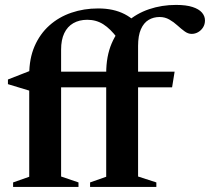

<svg xmlns="http://www.w3.org/2000/svg" viewBox="-20 -742 834 762"><path d="M291.5 0H32V-18L96 -40.5V-445.5Q96 -509.5 117.2 -558.5Q138.5 -607.5 176 -641Q213.5 -674.5 263.2 -691.5Q313 -708.5 369.5 -708.5Q400.5 -708.5 426.8 -702.8Q453 -697 474.8 -685.8Q496.5 -674.5 514 -658.5L446 -590.5Q418.5 -627.5 390.2 -645.5Q362 -663.5 326.5 -663.5Q294.5 -663.5 271 -650Q247.5 -636.5 235 -610.2Q222.5 -584 222.5 -545V-41.5L291.5 -18ZM663 -395.5H117L99 -381.5L11.5 -408V-426.5L106 -463.5L157.5 -457.5H673ZM528 -41.5 600.5 -18V0H337.5V-18L401.5 -40.5V-451.5Q401.5 -519 423.2 -569.8Q445 -620.5 483.2 -654.5Q521.5 -688.5 571.8 -705.5Q622 -722.5 678.5 -722.5Q719 -722.5 744.2 -714.2Q769.5 -706 781.5 -692Q793.5 -678 793.5 -661Q793.5 -645.5 786 -633.5Q778.5 -621.5 766.5 -614.5Q754.5 -607.5 740.5 -607.5Q726.5 -607.5 712.8 -617.5Q699 -627.5 684.2 -641Q669.5 -654.5 652 -664.5Q634.5 -674.5 613.5 -674.5Q589 -674.5 569.8 -663Q550.5 -651.5 539.2 -626Q528 -600.5 528 -559.5Z"/></svg>

Font: Newsreader 36pt SemiBold
Style: Regular
Weight: 600
Designer: Hugues Gentile
Foundry: Production Type
Version: Version 1.003